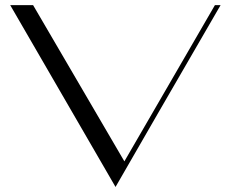

<svg xmlns="http://www.w3.org/2000/svg" viewBox="-20 -740 920 762"><path d="M473.6 -99.6Q352.5 -306.6 111.3 -719.7Q81.1 -719.7 20.5 -719.7Q160.2 -479.5 438.5 2Q577.1 -239.3 855.5 -719.7Q847.7 -719.7 833 -719.7Q712.9 -512.7 473.6 -99.6Z"/></svg>

Font: Suave
Style: Regular
Weight: 400
Designer: Manu Ambady
Version: Version 1.0